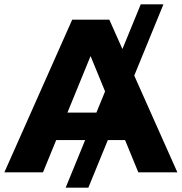

<svg xmlns="http://www.w3.org/2000/svg" viewBox="-34 -790 833 880"><path d="M-14 0 297 -700H467L779 0H600L347 -616H415L163 0ZM146 -148 191 -274H546L592 -148ZM267 70 611 -770H715L371 70Z"/></svg>

Font: Montserrat Thin ExtraBold
Style: Regular
Weight: 800
Version: Version 9.000